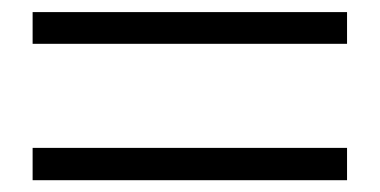

<svg xmlns="http://www.w3.org/2000/svg" viewBox="-20 -523 631 319"><path d="M556.6 -223.6H34.2V-277.3H556.6ZM556.6 -450.2H34.2V-502.9H556.6Z"/></svg>

Font: GenYoMin JP SemiBold
Style: Regular
Weight: 600
Version: Version 1.001;PS 1;hotconv 16.6.51;makeotf.lib2.5.65220 DEVE